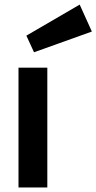

<svg xmlns="http://www.w3.org/2000/svg" viewBox="-20 -826 425 846"><path d="M188.5 0H61.5V-527.8H188.5ZM384.8 -687 129.9 -595.7 96.2 -668.9 331.1 -805.7Z"/></svg>

Font: Audiowide
Style: Regular
Weight: 400
Designer: Astigmatic (AOETI)
Foundry: Astigmatic (AOETI)
Version: Version 1.002